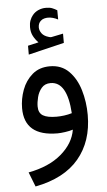

<svg xmlns="http://www.w3.org/2000/svg" viewBox="-61 -688 551 989"><g transform="rotate(-5 215.0 -193.0)"><path d="M161.6 -475.6Q146 -491.2 135.5 -511Q125 -530.8 125 -557.6Q125 -576.7 130.6 -591.8Q136.2 -606.9 145.5 -618.2Q158.2 -633.8 176.5 -641.6Q194.8 -649.4 214.4 -649.4Q234.4 -649.4 246.6 -644.8Q258.8 -640.1 272.5 -631.8L272.9 -584Q246.1 -598.1 221.2 -598.1Q212.4 -598.1 201.9 -595.5Q191.4 -592.8 183.6 -585.4Q169.9 -573.2 169.9 -551.3Q170.4 -535.2 181.4 -520.5Q192.4 -505.9 216.3 -499Q218.8 -498.5 221.2 -497.6Q223.6 -496.6 227.1 -496.6Q230 -496.6 231.9 -497.1L291.5 -509.3V-461.4L106.4 -417V-462.9ZM298.8 -12.2Q282.2 -6.8 258.5 -3.4Q234.9 0 218.8 0Q47.9 0 47.9 -144.5Q47.9 -192.9 65.2 -239.5Q82.5 -286.1 118.4 -316.9Q154.3 -347.7 209 -347.7Q268.6 -347.7 306.9 -309.3Q345.2 -271 363.5 -210Q381.8 -148.9 381.8 -81.1Q381.8 55.2 306.9 144.5Q231.9 233.9 82 262.7L52.7 187.5Q159.2 167.5 223.1 113Q287.1 58.6 298.8 -12.2ZM300.8 -97.2Q290.5 -261.2 205.1 -261.2Q175.3 -261.2 158.4 -241.2Q141.6 -221.2 135 -194.6Q128.4 -168 128.4 -147Q128.4 -113.3 151.1 -99.6Q173.8 -85.9 221.2 -85.9Q240.2 -85.9 260.7 -88.6Q281.2 -91.3 300.8 -97.2Z"/></g></svg>

Font: Vazir FD-WOL-UI
Style: Regular-FD-WOL-UI
Weight: 400
Designer: Saber Rastikerdar
Foundry: Saber Rastikerdar
Version: Version 30.1.0